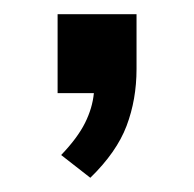

<svg xmlns="http://www.w3.org/2000/svg" viewBox="-20 -131 273 270"><path d="M107 119 66 87Q89 63 99.5 42Q110 21 112 0H61V-111H172V-34Q172 9 158 46Q144 83 107 119Z"/></svg>

Font: Nunito Sans Medium
Style: Regular
Weight: 500
Designer: Vernon Adams
Foundry: Vernon Adams
Version: Version 3.101; ttfautohint (v1.8.4.7-5d5b);gftools[0.9.27]